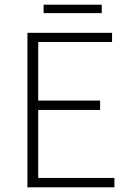

<svg xmlns="http://www.w3.org/2000/svg" viewBox="-20 -799 555 819"><path d="M97 0V-659H458V-620H143V-370H407V-330H143V-40H468V0ZM166 -743V-779H414V-743Z"/></svg>

Font: Mada Light
Style: Regular
Weight: 300
Designer: Khaled Hosny
Version: Version 1.5